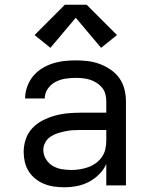

<svg xmlns="http://www.w3.org/2000/svg" viewBox="-20 -783 640 811"><path d="M251 8Q230 8 208.5 5Q187 2 167 -6Q147 -14 130 -27.5Q113 -41 101.5 -59Q90 -77 85 -98Q80 -119 80 -141Q80 -169 89 -195.5Q98 -222 117 -242Q136 -262 160.5 -274.5Q185 -287 212 -294.5Q239 -302 266.5 -304.5Q294 -307 321 -307H429V-355Q429 -371 425 -386Q421 -401 411 -413Q401 -425 387.5 -433.5Q374 -442 359.5 -446.5Q345 -451 329.5 -452.5Q314 -454 299 -454Q277 -454 255 -450.5Q233 -447 213.5 -436.5Q194 -426 181.5 -407.5Q169 -389 169 -367Q169 -367 169 -367Q169 -367 169 -367H86Q86 -367 86 -367Q86 -367 86 -367Q86 -392 94.5 -416Q103 -440 118.5 -459.5Q134 -479 155 -492.5Q176 -506 200 -514Q224 -522 249 -525Q274 -528 299 -528Q325 -528 350.5 -525Q376 -522 400.5 -513Q425 -504 447 -489Q469 -474 484 -453Q499 -432 505.5 -406.5Q512 -381 512 -355V0H429V-90Q418 -66 398.5 -46.5Q379 -27 355 -14.5Q331 -2 304.5 3Q278 8 251 8ZM282 -65Q300 -65 318 -68Q336 -71 353 -77Q370 -83 385 -94Q400 -105 410.5 -120Q421 -135 425 -153Q429 -171 429 -189V-234H321Q305 -234 288 -233Q271 -232 255 -228.5Q239 -225 223 -220Q207 -215 193 -205.5Q179 -196 171 -181Q163 -166 163 -150Q163 -129 174 -111Q185 -93 202.5 -82.5Q220 -72 240.5 -68.5Q261 -65 282 -65ZM407 -581 300 -708 193 -581 126 -635 254 -763H346L474 -635Z"/></svg>

Font: Zed Sans Extended
Style: Regular
Weight: 400
Width: 7
Designer: Belleve Invis
Foundry: Belleve Invis
Version: Version 1.0.0; ttfautohint (v1.8.4)